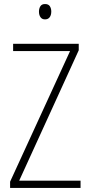

<svg xmlns="http://www.w3.org/2000/svg" viewBox="-20 -931 445 951"><path d="M379 0H30V-31L327 -678H45V-714H370V-682L75 -36H379ZM203 -911Q220 -911 227 -900Q234 -889 234 -874Q234 -856 226 -845.5Q218 -835 203 -835Q188 -835 180.5 -846Q173 -857 173 -873Q173 -889 180 -900Q187 -911 203 -911Z"/></svg>

Font: Noto Sans Sinhala Condensed ExtraLight
Style: Regular
Weight: 200
Width: 3
Designer: Jelle Bosma - Monotype Design Team
Foundry: Monotype Imaging Inc.
Version: Version 2.006; ttfautohint (v1.8.4.7-5d5b)